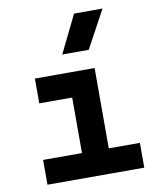

<svg xmlns="http://www.w3.org/2000/svg" viewBox="-88 -863 761 931"><g transform="rotate(-10 293.0 -397.5)"><path d="M261.2 0V-517.6H393.1V0ZM69.8 0V-122.1H271V0ZM383.3 0V-122.1H546.4V0ZM99.1 -395.5V-517.6H393.1V-395.5ZM250 -609.4 340.8 -794.9H481L380.4 -609.4Z"/></g></svg>

Font: Cascadia Mono
Style: Regular
Weight: 400
Monospace: yes
Designer: Aaron Bell
Foundry: Saja Typeworks
Version: Version 2102.003